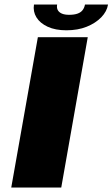

<svg xmlns="http://www.w3.org/2000/svg" viewBox="-20 -842 505 862"><path d="M30.5 0H255L374 -675H150ZM278 -706Q329.5 -706 369.2 -722Q409 -738 434.5 -764.2Q460 -790.5 465 -821.5H361.5Q359 -807.5 351.2 -797Q343.5 -786.5 328.5 -781Q313.5 -775.5 290.5 -775.5Q270 -775.5 257.2 -781.2Q244.5 -787 239.2 -797Q234 -807 236.5 -821.5H132.5Q127.5 -790.5 143.5 -764.2Q159.5 -738 194 -722Q228.5 -706 278 -706Z"/></svg>

Font: Anybody Expanded ExtraBold
Style: Italic
Weight: 800
Width: 7
Italic angle: -10°
Version: Version 1.113;gftools[0.9.25]